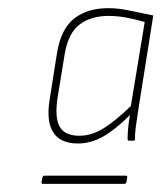

<svg xmlns="http://www.w3.org/2000/svg" viewBox="-20 -686 396 471"><path d="M171 -334Q128 -334 110.5 -361.5Q93 -389 102 -443L120 -557Q130 -616 162.5 -641Q195 -666 246 -666Q270 -666 298 -660Q326 -654 356 -648L319 -415Q315 -390 313 -374Q311 -358 311 -344Q311 -341 308 -341H296Q293 -341 293 -345Q293 -358 294.5 -373.5Q296 -389 299 -404Q263 -368 233 -351Q203 -334 171 -334ZM85 -235Q81 -235 82 -240L84 -250Q85 -255 88 -255H289Q293 -255 292 -250L290 -239Q289 -235 285 -235ZM175 -353Q205 -353 234.5 -371.5Q264 -390 301 -426L335 -632Q311 -639 289 -643Q267 -647 246 -647Q204 -647 176 -626.5Q148 -606 139 -555L121 -445Q114 -397 126.5 -375Q139 -353 175 -353Z"/></svg>

Font: Sofia Sans Semi Condensed Thin
Style: Italic
Weight: 250
Italic angle: -9°
Version: Version 4.100